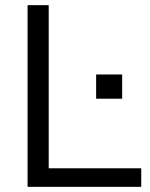

<svg xmlns="http://www.w3.org/2000/svg" viewBox="-20 -725 583 745"><path d="M87 0V-705H169V-72H528V0ZM353 -342V-436H454V-342Z"/></svg>

Font: NunitoSans1
Style: Book
Weight: 400
Designer: Vernon Adams
Foundry: Vernon Adams
Version: Version 3.101;gftools[0.9.27]